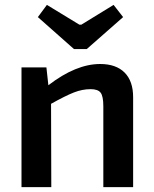

<svg xmlns="http://www.w3.org/2000/svg" viewBox="-20 -766 630 786"><path d="M335 -565H283L135 -696L172 -746L305 -665H313L445 -746L484 -696ZM390 -504Q455 -504 490 -469Q525 -434 525 -368V0H403V-331Q403 -372 392 -386.5Q381 -401 351 -401Q317 -401 282.5 -387.5Q248 -374 189 -341L190 0H68V-490H170L178 -417Q291 -504 390 -504Z"/></svg>

Font: Exo 2 Semi Bold
Style: Regular
Weight: 600
Designer: Natanael Gama
Version: Version 1.001;PS 001.001;hotconv 1.0.88;makeotf.lib2.5.64775